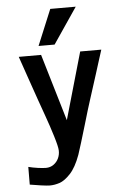

<svg xmlns="http://www.w3.org/2000/svg" viewBox="-64 -853 729 1096"><g transform="rotate(-5 300.0 -305.0)"><path d="M163.5 95Q188 95 207 81.5Q226 68 235.8 46.8Q245.5 25.5 244.5 2Q244 -19.5 225.2 -80.8Q206.5 -142 184.5 -203Q174 -231 152 -294.5Q130 -358 108 -421Q81 -500.5 63.5 -550H191.5L305.5 -166L415.5 -550H536.5Q525.5 -516.5 514.8 -481.8Q504 -447 493 -412.5Q454 -290 446.5 -267Q432.5 -224.5 406 -133.5Q390 -80.5 374.8 -30Q359.5 20.5 353.5 37Q328 107 294.8 142.5Q261.5 178 232.5 187.5Q203.5 197 176.5 197Q162 197 126.2 192Q90.5 187 62.5 182L63 80.5Q88 87 117 91Q146 95 163.5 95ZM181.5 -602 266.5 -807H412.5L273.5 -602Z"/></g></svg>

Font: JuliaMono
Style: Bold
Weight: 700
Monospace: yes
Designer: cormullion
Foundry: corm
Version: Version 0.055; ttfautohint (v1.8.4)